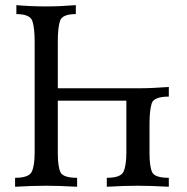

<svg xmlns="http://www.w3.org/2000/svg" viewBox="-20 -713 713 733"><path d="M624.5 0Q553.7 -3.9 506.8 -3.9Q452.1 -3.9 387.7 0V-34.2Q440.4 -34.2 451.4 -57.4Q462.4 -80.6 462.4 -130.9V-328.6H200.7V-127.9Q200.7 -76.7 210.9 -55.4Q221.2 -34.2 274.4 -34.2V0Q203.6 -3.9 156.7 -3.9Q102.1 -3.9 37.6 0V-34.2Q90.3 -34.2 101.3 -57.4Q112.3 -80.6 112.3 -130.9V-553.2Q112.3 -605 103.8 -632.1Q95.2 -659.2 42.5 -659.2V-693.4Q97.2 -688.5 156.7 -688.5Q209 -688.5 269.5 -693.4V-659.2Q217.8 -659.2 209.2 -633.5Q200.7 -607.9 200.7 -554.2V-376H506.8Q559.1 -376 624.5 -380.9V-344.2Q567.9 -344.2 559.3 -318.6Q550.8 -293 550.8 -239.3V-127.9Q550.8 -76.7 561 -55.4Q571.3 -34.2 624.5 -34.2Z"/></svg>

Font: Almanac
Style: Regular
Weight: 400
Designer: Eden's Almanac
Version: Version 3.501;March 28, 2021;FontCreator 13.0.0.2683 64-bit